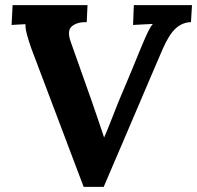

<svg xmlns="http://www.w3.org/2000/svg" viewBox="-20 -720 766 746"><path d="M726 -700 722 -634Q688 -633 662 -609Q636 -585 611 -527Q592 -483 573 -438.5Q554 -394 535 -349.5Q516 -305 497 -260.5Q478 -216 459 -171.5Q440 -127 421 -83Q402 -39 383 6H305L102 -531Q93 -556 85.5 -583Q78 -610 79 -626Q63 -625 49.5 -624.5Q36 -624 25 -623L29 -700H320L317 -634Q280 -635 259.5 -618Q239 -601 255 -557L335 -331Q350 -289 360.5 -257Q371 -225 384 -187H385Q398 -216 412.5 -254Q427 -292 441 -326Q456 -361 470.5 -396Q485 -431 499.5 -465.5Q514 -500 528 -535Q545 -576 555 -596.5Q565 -617 574 -627Q558 -626 533 -625Q508 -624 497 -623L500 -700Z"/></svg>

Font: Lora
Style: Bold Italic
Weight: 700
Italic angle: -3°
Designer: Olga Karpushina, Alexei Vanyashin (Cyrillic)
Foundry: Cyreal
Version: Version 3.004